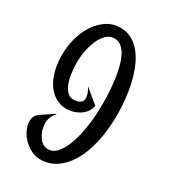

<svg xmlns="http://www.w3.org/2000/svg" viewBox="-164 -722 712 810"><g transform="rotate(30 191.5 -317.5)"><path d="M181.6 -643.1Q214.4 -643.1 239.7 -627.9Q265.1 -612.8 284.2 -587.6Q303.2 -562.5 316.2 -529.3Q329.1 -496.1 337.2 -460Q345.2 -423.8 348.6 -387.2Q352.1 -350.6 352.1 -318.4Q352.1 -240.2 337.6 -179.4Q323.2 -118.7 297.9 -77.1Q272.5 -35.6 238.5 -13.9Q204.6 7.8 165 7.8Q140.1 7.8 118.4 -3.4Q96.7 -14.6 80.1 -31.7Q63.5 -48.8 54 -69.8Q44.4 -90.8 44.4 -109.9Q44.4 -134.8 64 -150.9L127 -192.9L128.4 -190.4Q116.7 -179.2 111.3 -165Q106 -150.9 106 -136.2Q106 -119.6 110.8 -103.5Q115.7 -87.4 124.3 -74.5Q132.8 -61.5 144.5 -53.7Q156.2 -45.9 170.4 -45.9Q196.3 -45.9 216.1 -69.8Q235.8 -93.8 249 -133.1Q262.2 -172.4 269 -222.2Q275.9 -272 275.9 -323.7Q275.9 -350.6 274.4 -380.9Q272.9 -411.1 269 -440.7Q265.1 -470.2 258.3 -497.6Q251.5 -524.9 241.2 -545.7Q231 -566.4 216.1 -578.9Q201.2 -591.3 181.6 -591.3Q160.2 -591.3 143.8 -576.2Q127.4 -561 116.5 -536.9Q105.5 -512.7 99.6 -482.7Q93.8 -452.6 93.8 -422.9Q93.8 -395 97.7 -369.4Q101.6 -343.8 109.6 -324Q117.7 -304.2 130.1 -292.5Q142.6 -280.8 159.2 -280.8Q165 -280.8 172.6 -282Q180.2 -283.2 186.8 -286.6Q193.4 -290 198 -295.9Q202.6 -301.8 202.6 -311Q202.6 -321.3 198.5 -333.3Q194.3 -345.2 185.1 -360.4L252.4 -304.7Q250 -286.6 239.7 -272.9Q229.5 -259.3 215.1 -250.2Q200.7 -241.2 184.8 -236.6Q168.9 -231.9 155.8 -231.9Q121.6 -231.9 96.7 -247.8Q71.8 -263.7 55.4 -290Q39.1 -316.4 31.2 -350.6Q23.4 -384.8 23.4 -421.9Q23.4 -461.4 33.9 -501Q44.4 -540.5 64.7 -572Q85 -603.5 114.5 -623.3Q144 -643.1 181.6 -643.1Z"/></g></svg>

Font: Smythe
Style: Regular
Weight: 400
Version: Version 1.000